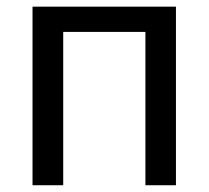

<svg xmlns="http://www.w3.org/2000/svg" viewBox="-20 -548 617 568"><path d="M500.5 0H410.2V-453.6H167V0H76.2V-528.3H500.5Z"/></svg>

Font: SteelSelectRoboto
Style: Roboto-Regular
Weight: 400
Designer: Google
Version: Version 2.137; 2017